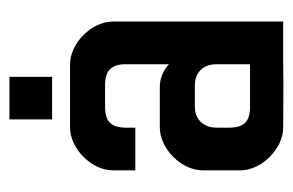

<svg xmlns="http://www.w3.org/2000/svg" viewBox="-125 -482 608 398"><g transform="rotate(-90 179.0 -283.0)"><path d="M130.5 -567.4H218.6V-479H130.5ZM157.2 -68.7H244.8V-139.3C244.8 -166.2 226.9 -183.1 201 -183.1H157.2C130.3 -183.1 113.4 -165.2 113.4 -138.3V-112.4C113.4 -81.6 125.4 -68.7 157.2 -68.7ZM245.8 -236.8C245.8 -236.8 244.8 -236.8 244.8 -236.8C244.8 -236.8 245.8 -236.8 245.8 -236.8ZM244.8 -236.8V-326.4C244.8 -356.2 231.8 -369.2 201 -369.2H157.2C125.4 -369.2 113.4 -356.2 113.4 -325.4V-306.5H24.9V-353.2C24.9 -397 69.7 -441.8 113.4 -441.8H244.8C288.6 -441.8 333.3 -397 333.3 -353.2V0H245.8C194 1 165.2 0 113.4 0C69.7 0 24.9 -44.8 24.9 -88.6V-167.2C24.9 -210.9 69.7 -255.7 113.4 -255.7H198C215.9 -255.7 231.8 -248.8 244.8 -236.8Z"/></g></svg>

Font: Ulica
Style: Regular
Weight: 400
Version: Version